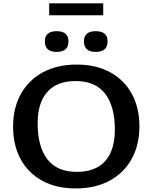

<svg xmlns="http://www.w3.org/2000/svg" viewBox="-20 -1098 898 1130"><path d="M431.5 -718Q546 -718 628.8 -672.5Q711.5 -627 756 -545.2Q800.5 -463.5 800.5 -354.5Q800.5 -245 755 -162.8Q709.5 -80.5 625.5 -34.8Q541.5 11 426 11Q311 11 228.2 -34.5Q145.5 -80 101.2 -162Q57 -244 57 -352.5Q57 -462 102.5 -544.2Q148 -626.5 232 -672.2Q316 -718 431.5 -718ZM432 -86.5Q543 -86.5 599.5 -150.8Q656 -215 656 -334Q656 -472 598.8 -546.5Q541.5 -621 425 -621Q314.5 -621 258 -556.5Q201.5 -492 201.5 -373Q201.5 -235 258.8 -160.8Q316 -86.5 432 -86.5ZM313.5 -792.5Q244 -792.5 244 -854.5Q244 -914.5 313.5 -914.5Q383 -914.5 383 -854.5Q383 -792.5 313.5 -792.5ZM543.5 -792.5Q474 -792.5 474 -854.5Q474 -914.5 543.5 -914.5Q613 -914.5 613 -854.5Q613 -792.5 543.5 -792.5ZM269.5 -1008V-1078.5H587.5V-1008Z"/></svg>

Font: Newsreader Caption Medium
Style: Regular
Weight: 500
Designer: Hugues Gentile
Foundry: Production Type
Version: Version 1.001